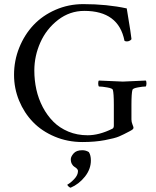

<svg xmlns="http://www.w3.org/2000/svg" viewBox="-20 -671 743 915"><path d="M372.1 44.9Q389.2 44.9 403.3 53.7Q413.1 68.4 413.1 93.8Q413.1 134.8 384.8 170.7Q356.4 206.5 316.4 223.6Q311 222.2 305.9 217Q300.8 211.9 300.8 209Q315.9 201.2 333.7 182.4Q351.6 163.6 351.6 144.5Q351.6 137.7 346.2 132.6Q340.8 127.4 334.5 123.8Q328.1 120.1 322.8 110.8Q317.4 101.6 317.4 87.9Q317.4 75.7 330.6 60.3Q343.8 44.9 372.1 44.9ZM522.5 -170.9Q522.5 -227.5 517.6 -243.2Q515.6 -250 490.7 -254.4Q465.8 -258.8 451.2 -258.8Q448.2 -262.7 448 -272.9Q447.8 -283.2 451.2 -287.1Q551.3 -282.2 565.4 -282.2Q574.7 -282.2 674.8 -287.1Q678.2 -283.2 678 -272.9Q677.7 -262.7 674.8 -258.8Q660.6 -258.8 637 -254.4Q613.3 -250 611.3 -243.2Q606.4 -227.5 606.4 -170.9V-101.6Q606.4 -89.8 611.3 -77.9Q616.2 -65.9 616.2 -62.5Q616.2 -58.1 612.5 -54.7Q608.9 -51.3 596.7 -44.9Q567.4 -29.3 547.6 -20.8Q527.8 -12.2 480.2 -3.2Q432.6 5.9 373 5.9Q302.2 5.9 240.7 -20Q179.2 -45.9 137.2 -89.4Q95.2 -132.8 71 -191.4Q46.9 -250 46.9 -314.5Q46.9 -382.3 71.8 -444.1Q96.7 -505.9 139.6 -551.5Q182.6 -597.2 244.6 -624.3Q306.6 -651.4 377 -651.4Q489.3 -651.4 584 -630.9Q606.4 -496.1 606.4 -486.3Q606.9 -481.9 599.6 -477.8Q592.3 -473.6 585 -473.6Q577.6 -473.6 573.2 -476.6Q545.4 -619.1 381.8 -619.1Q312.5 -619.1 256.8 -576.2Q201.2 -533.2 172.4 -468.8Q143.6 -404.3 143.6 -335Q143.6 -288.6 153.3 -244.4Q163.1 -200.2 183.8 -160.6Q204.6 -121.1 234.1 -91.3Q263.7 -61.5 305.7 -43.9Q347.7 -26.4 397.5 -26.4Q453.1 -26.4 515.6 -57.6Q522.5 -61 522.5 -72.3Z"/></svg>

Font: Amiri
Style: Regular
Weight: 400
Designer: Khaled Hosny
Version: Version 000.108